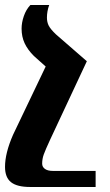

<svg xmlns="http://www.w3.org/2000/svg" viewBox="-23 -512 439 765"><path d="M358 169V233H97Q45 233 21 214Q-3 195 -3 153Q-3 98 29 25L159 -247L112 -289Q87 -314 75 -340Q63 -366 63 -398Q63 -422 72 -448Q81 -474 98 -492H173Q164 -467 164 -442Q164 -424 171 -410Q178 -396 200 -375L323 -268L177 44Q158 85 151.5 103Q145 121 145 140Q145 153 156 161Q167 169 188 169Z"/></svg>

Font: Noto Serif Armenian SmBold Cond
Style: Regular
Weight: 600
Width: 3
Designer: Monotype Design team
Foundry: Monotype Imaging Inc.
Version: Version 1.000